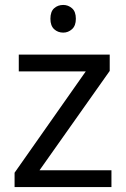

<svg xmlns="http://www.w3.org/2000/svg" viewBox="-20 -757 510 777"><path d="M431 0H39V-58L327 -468H56V-536H424V-470L140 -68H431ZM236 -737Q256 -737 271.5 -723.5Q287 -710 287 -681Q287 -653 271.5 -639Q256 -625 236 -625Q214 -625 199 -639Q184 -653 184 -681Q184 -710 199 -723.5Q214 -737 236 -737Z"/></svg>

Font: Noto Sans Vai
Style: Regular
Weight: 400
Designer: Monotype Design Team
Foundry: Monotype Imaging Inc.
Version: Version 2.001; ttfautohint (v1.8.4.7-5d5b)